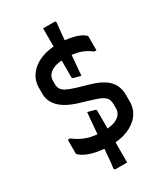

<svg xmlns="http://www.w3.org/2000/svg" viewBox="-242 -962 1084 1237"><g transform="rotate(-30 300.0 -343.5)"><path d="M288 18Q217 18 159 2Q101 -14 71 -43Q70 -45 69 -47Q68 -49 68 -52Q68 -72 68 -99.5Q68 -127 68 -152H85Q130 -117 178.5 -101Q227 -85 294 -85Q367 -85 402.5 -109Q438 -133 438 -170V-199Q438 -223 431 -239Q424 -255 402.5 -268Q381 -281 340 -293L244 -322Q196 -337 163 -356Q130 -375 110.5 -397Q91 -419 82.5 -442.5Q74 -466 74 -491V-535Q74 -575 91.5 -608.5Q109 -642 141.5 -667Q174 -692 219.5 -705.5Q265 -719 321 -719Q383 -719 435.5 -706Q488 -693 513 -668Q515 -667 515.5 -664.5Q516 -662 516 -660Q516 -636 516 -607Q516 -578 516 -559H500Q460 -590 417 -602.5Q374 -615 315 -615Q269 -615 238 -604.5Q207 -594 191 -574.5Q175 -555 175 -530V-506Q175 -483 184 -467.5Q193 -452 216.5 -440Q240 -428 282 -415L378 -387Q438 -369 472.5 -344Q507 -319 522 -287Q537 -255 537 -215V-165Q537 -112 506.5 -70.5Q476 -29 420 -5.5Q364 18 288 18ZM350 -465Q337 -468 321.5 -472Q306 -476 300 -478Q295 -479 292 -482Q289 -485 289 -491Q289 -521 289 -553.5Q289 -586 289 -618Q289 -650 289 -678.5Q289 -707 289 -730Q289 -742 289 -758Q289 -774 289 -791.5Q289 -809 289 -825.5Q289 -842 289 -853Q307 -853 319 -853Q331 -853 343.5 -853Q356 -853 373 -853Q378 -853 381 -850Q384 -847 383 -840Q380 -816 377 -781.5Q374 -747 370.5 -706.5Q367 -666 363.5 -623.5Q360 -581 356.5 -540Q353 -499 350 -465ZM265 -244Q277 -241 292.5 -237Q308 -233 315 -231Q321 -230 323.5 -226Q326 -222 326 -215Q326 -199 326 -176.5Q326 -154 326 -128Q326 -102 326 -76Q326 -50 326 -27.5Q326 -5 326 11Q326 21 326 43Q326 65 326 89.5Q326 114 326 135.5Q326 157 326 166Q309 166 296 166Q283 166 270 166Q257 166 240 166Q237 166 234.5 164.5Q232 163 231 159.5Q230 156 230 152Q234 127 237 91Q240 55 243.5 12Q247 -31 250.5 -76.5Q254 -122 258 -165Q262 -208 265 -244Z"/></g></svg>

Font: Recursive Monospace Medium
Style: Regular
Weight: 500
Version: Version 1.047